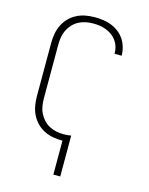

<svg xmlns="http://www.w3.org/2000/svg" viewBox="-138 -829 876 1130"><g transform="rotate(15 300.0 -264.0)"><path d="M300 215V8H297Q269 8 241 3Q213 -2 187.5 -15Q162 -28 142 -48.5Q122 -69 109.5 -94.5Q97 -120 92 -148Q87 -176 87 -205V-530Q87 -559 92 -587Q97 -615 109.5 -640.5Q122 -666 142 -686.5Q162 -707 187.5 -720Q213 -733 241 -738Q269 -743 297 -743Q323 -743 348.5 -739.5Q374 -736 398 -726.5Q422 -717 443 -701Q464 -685 478 -664Q492 -643 499.5 -617.5Q507 -592 507 -567V-565H464V-566Q464 -587 458.5 -606.5Q453 -626 441 -643Q429 -660 412.5 -672Q396 -684 377 -691.5Q358 -699 338 -702Q318 -705 297 -705Q274 -705 251.5 -700.5Q229 -696 208.5 -685Q188 -674 172.5 -657Q157 -640 147 -619.5Q137 -599 133.5 -576Q130 -553 130 -530V-205Q130 -182 133.5 -159Q137 -136 147 -115.5Q157 -95 172.5 -78Q188 -61 208.5 -50Q229 -39 251.5 -34.5Q274 -30 297 -30Q309 -30 320 -31Q331 -32 342 -34V215Z"/></g></svg>

Font: Iosevka Aile Extralight
Style: Regular
Weight: 200
Designer: Belleve Invis
Foundry: Belleve Invis
Version: Version 31.1.0; ttfautohint (v1.8.4)